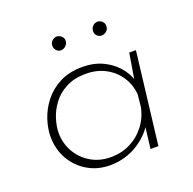

<svg xmlns="http://www.w3.org/2000/svg" viewBox="-103 -646 758 755"><g transform="rotate(-20 276.5 -268.0)"><path d="M235 6Q183 6 141.5 -18.5Q100 -43 76 -85Q52 -127 52 -180Q52 -213 64 -250Q76 -287 101.5 -320Q127 -353 167 -374Q207 -395 264 -395Q309 -395 345 -378.5Q381 -362 406 -334.5Q431 -307 442 -271L435 -258L456 -385H484L438 0H405L419 -117L423 -100Q412 -79 393 -60Q374 -41 350 -26Q326 -11 296.5 -2.5Q267 6 235 6ZM249 -23Q293 -23 330 -41.5Q367 -60 392.5 -93.5Q418 -127 426 -169L431 -219Q428 -260 406 -293.5Q384 -327 348 -346Q312 -365 267 -365Q217 -365 182.5 -346.5Q148 -328 127 -299.5Q106 -271 96.5 -239.5Q87 -208 87 -184Q87 -139 108 -102.5Q129 -66 165.5 -44.5Q202 -23 249 -23ZM181 -514Q181 -526 190 -534Q199 -542 210 -542Q221 -541 229.5 -533Q238 -525 237 -513Q236 -501 227 -493Q218 -485 207 -485Q196 -485 188 -494Q180 -503 181 -514ZM351 -514Q352 -526 360.5 -534Q369 -542 381 -542Q392 -541 400 -533Q408 -525 407 -513Q407 -501 398 -493Q389 -485 377 -485Q366 -485 358 -493.5Q350 -502 351 -514Z"/></g></svg>

Font: Josefin Sans ExtraLight
Style: Italic
Weight: 250
Italic angle: -7°
Designer: Santiago Orozco
Foundry: Typemade
Version: Version 2.000